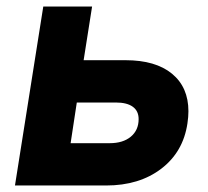

<svg xmlns="http://www.w3.org/2000/svg" viewBox="-20 -570 640 590"><path d="M26 0 113 -550H263L237 -385H366Q458 -385 508.5 -343.5Q559 -302 559 -228Q559 -211 556 -191Q543 -103 475.5 -51.5Q408 0 306 0ZM317 -130Q358 -130 382 -150Q406 -170 406 -204Q406 -229 388 -242Q370 -255 336 -255H216L197 -130Z"/></svg>

Font: JetBrains Mono Extra Bold
Style: Italic
Weight: 800
Italic angle: -9°
Monospace: yes
Designer: Philipp Nurullin, Konstantin Bulenkov
Foundry: JetBrains
Version: 2.002